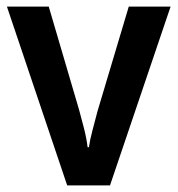

<svg xmlns="http://www.w3.org/2000/svg" viewBox="-20 -563 539 583"><path d="M184 0 1 -543H128L220 -230Q227 -205 235 -173.5Q243 -142 246 -116H250Q253 -138 261 -168Q269 -198 276 -225L371 -543H498L314 0Z"/></svg>

Font: Noto Sans Lao SemiCondensed SemiBold
Style: Regular
Weight: 600
Width: 4
Designer: Monotype Design Team
Foundry: Monotype Imaging Inc.
Version: Version 2.003; ttfautohint (v1.8.4.7-5d5b)